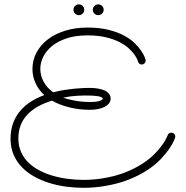

<svg xmlns="http://www.w3.org/2000/svg" viewBox="-20 -852 869 898"><path d="M798.8 -207.5Q798.3 -205.6 792 -190.9Q785.6 -176.3 770.8 -154.8Q755.9 -133.3 731.4 -107.4Q707 -81.5 669.9 -56.9Q632.8 -32.2 582 -12Q531.2 8.3 464.4 19Q419.4 26.4 370.1 26.4Q329.1 26.4 287.8 20.8Q246.6 15.1 208.7 3.2Q170.9 -8.8 138.2 -27.3Q105.5 -45.9 81.3 -71.3Q57.1 -96.7 43.2 -129.6Q29.3 -162.6 29.3 -203.1Q29.3 -274.9 69.1 -326.7Q108.9 -378.4 187 -407.2Q159.2 -433.1 145.5 -464.4Q131.8 -495.6 131.8 -529.3Q131.8 -571.3 151.1 -606.9Q170.4 -642.6 204.6 -668.5Q238.8 -694.3 285.9 -708.7Q333 -723.1 389.2 -723.1Q445.8 -723.1 488 -712.4Q530.3 -701.7 560.3 -685.5Q590.3 -669.4 609.6 -650.4Q628.9 -631.3 640.1 -614.7Q651.4 -598.1 655.8 -586.7Q660.2 -575.2 660.6 -573.7Q661.1 -571.8 661.1 -568.4Q661.1 -561.5 656 -555.9Q650.9 -550.3 642.6 -550.3Q636.7 -550.3 632.1 -554Q627.4 -557.6 625.5 -564Q625.5 -564.9 621.6 -574.5Q617.7 -584 607.9 -597.7Q598.1 -611.3 581.3 -626.7Q564.5 -642.1 538.1 -655.5Q511.7 -668.9 475.1 -677.7Q438.5 -686.5 389.2 -686.5Q332.5 -686.5 290.8 -672.4Q249 -658.2 221.9 -635.5Q194.8 -612.8 181.6 -585Q168.5 -557.1 168.5 -530.3Q168.5 -498.5 184.1 -469.7Q199.7 -440.9 229 -420.4Q255.4 -427.2 280.8 -431.2Q306.2 -435.1 328.6 -437.3Q351.1 -439.5 369.4 -440.2Q387.7 -440.9 399.4 -440.9Q420.9 -440.9 439 -437.7Q457 -434.6 470 -428.5Q482.9 -422.4 490.2 -412.8Q497.6 -403.3 497.6 -391.1Q497.6 -378.9 490.2 -369.1Q482.9 -359.4 470 -352.5Q457 -345.7 439 -342Q420.9 -338.4 399.4 -338.4Q376 -338.4 352.1 -341.3Q328.1 -344.2 305.4 -349.6Q282.7 -355 261.7 -363Q240.7 -371.1 223.6 -381.3Q146 -357.9 106 -313.7Q65.9 -269.5 65.9 -204.6Q65.9 -169.4 78.4 -141.4Q90.8 -113.3 112.8 -91.8Q134.8 -70.3 164.3 -54.9Q193.8 -39.6 227.5 -29.8Q261.2 -20 297.9 -15.4Q334.5 -10.7 370.6 -10.7Q394 -10.7 416 -12.5Q438 -14.2 458.5 -17.6Q520 -27.3 566.7 -46.1Q613.3 -64.9 647.2 -87.2Q681.2 -109.4 703.6 -132.6Q726.1 -155.8 739.5 -175Q752.9 -194.3 758.5 -206.5Q764.2 -218.8 764.2 -219.2Q766.1 -225.1 770.8 -228.3Q775.4 -231.4 781.2 -231.4Q789.1 -231.4 794.4 -226.1Q799.8 -220.7 799.8 -213.4Q799.8 -211.4 798.8 -207.5ZM460.4 -390.6Q460.4 -394.5 454.1 -397.5Q447.8 -400.4 437.7 -402.1Q427.7 -403.8 415 -404.5Q402.3 -405.3 389.2 -405.3Q360.4 -405.3 334.5 -403.6Q308.6 -401.9 275.4 -395.5Q300.8 -386.2 333.7 -380.6Q366.7 -375 400.4 -375Q431.2 -375 445.8 -379.9Q460.4 -384.8 460.4 -390.6ZM464.8 -806.2Q464.8 -795.9 457.5 -788.6Q450.2 -781.2 439 -781.2Q428.7 -781.2 421.4 -788.6Q414.1 -795.9 414.1 -806.2Q414.1 -816.9 421.4 -824.2Q428.7 -831.5 439 -831.5Q450.2 -831.5 457.5 -824.2Q464.8 -816.9 464.8 -806.2ZM374 -806.2Q374 -795.9 366.7 -788.6Q359.4 -781.2 348.6 -781.2Q338.4 -781.2 331.1 -788.6Q323.7 -795.9 323.7 -806.2Q323.7 -816.9 331.1 -824.2Q338.4 -831.5 348.6 -831.5Q359.4 -831.5 366.7 -824.2Q374 -816.9 374 -806.2Z"/></svg>

Font: Sacramento
Style: Regular
Weight: 400
Designer: Astigmatic (AOETI)
Foundry: Astigmatic (AOETI)
Version: Version 1.000